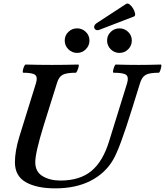

<svg xmlns="http://www.w3.org/2000/svg" viewBox="-20 -1023 908 1056"><path d="M284 13Q182 13 122 -21Q62 -55 62 -131Q62 -160 68 -195.5Q74 -231 86 -270L178 -566Q188 -599 173.5 -611Q159 -623 108 -623Q104 -623 105.5 -634Q107 -645 112 -656.5Q117 -668 121 -668Q157 -667 193.5 -666.5Q230 -666 266 -666Q301 -666 337.5 -666.5Q374 -667 410 -668Q415 -668 412.5 -656.5Q410 -645 405 -634Q400 -623 397 -623Q346 -623 324.5 -611.5Q303 -600 293 -565L220 -332Q174 -183 174 -131Q174 -78 214.5 -54Q255 -30 312 -30Q419 -30 482.5 -82.5Q546 -135 580 -246L679 -565Q689 -599 674 -611Q659 -623 605 -623Q600 -623 602 -634Q604 -645 608.5 -656.5Q613 -668 617 -668Q647 -667 678.5 -666.5Q710 -666 742 -666Q772 -666 802.5 -666.5Q833 -667 864 -668Q869 -668 867 -656.5Q865 -645 861 -634Q857 -623 853 -623Q802 -623 781 -611Q760 -599 750 -565L707 -427Q672 -314 646 -244Q620 -174 602 -144Q559 -70 478 -28.5Q397 13 284 13ZM404 -732Q376 -732 356 -752Q336 -772 336 -800Q336 -828 356 -847.5Q376 -867 404 -867Q432 -867 452 -847.5Q472 -828 472 -800Q472 -772 452 -752Q432 -732 404 -732ZM637 -732Q609 -732 589 -752Q569 -772 569 -800Q569 -828 589 -847.5Q609 -867 637 -867Q665 -867 685 -847.5Q705 -828 705 -800Q705 -772 685 -752Q665 -732 637 -732ZM529 -860Q514 -854 505.5 -860Q497 -866 498 -876.5Q499 -887 512 -896L673 -1001Q682 -1007 693 -998.5Q704 -990 712.5 -975.5Q721 -961 723 -948Q725 -935 716 -932Z"/></svg>

Font: Junicode SmExp
Style: Bold Italic
Weight: 700
Width: 6
Italic angle: -11°
Designer: Peter S. Baker
Version: Version 2.205; ttfautohint (v1.8.4)